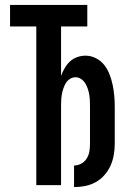

<svg xmlns="http://www.w3.org/2000/svg" viewBox="-20 -755 540 783"><path d="M282 8V-80Q297 -80 311 -87.5Q325 -95 333.5 -108.5Q342 -122 344.5 -137.5Q347 -153 347 -169V-320Q347 -332 346.5 -344.5Q346 -357 344 -369Q342 -381 338 -393Q334 -405 327.5 -415.5Q321 -426 310.5 -433Q300 -440 288 -440Q276 -440 265 -433Q254 -426 248 -415.5Q242 -405 238 -393Q234 -381 232 -369Q230 -357 229.5 -344.5Q229 -332 229 -320V0H128V-647H21V-735H336V-647H229V-446Q235 -462 244 -477.5Q253 -493 265.5 -504.5Q278 -516 294.5 -522Q311 -528 329 -528Q351 -528 371.5 -517.5Q392 -507 405.5 -489.5Q419 -472 427 -451Q435 -430 439.5 -408.5Q444 -387 446 -364.5Q448 -342 448 -320V-169Q448 -146 444 -123Q440 -100 430.5 -79Q421 -58 405.5 -40.5Q390 -23 370 -12Q350 -1 327.5 3.5Q305 8 282 8Z"/></svg>

Font: Iosevka SS04 Semibold
Style: Regular
Weight: 600
Monospace: yes
Designer: Belleve Invis
Foundry: Belleve Invis
Version: Version 19.0.0; ttfautohint (v1.8.4)